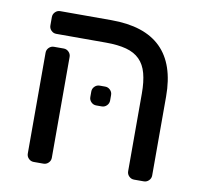

<svg xmlns="http://www.w3.org/2000/svg" viewBox="-68 -644 756 716"><g transform="rotate(10 310.0 -285.5)"><path d="M297 -248Q286 -248 278 -256Q270 -264 270 -275V-296Q270 -307 278 -315Q286 -323 297 -323H318Q329 -323 337 -315Q345 -307 345 -296V-275Q345 -264 337 -256Q329 -248 318 -248ZM457 -321Q457 -366 448.5 -397.5Q440 -429 420.5 -448.5Q401 -468 369.5 -476.5Q338 -485 293 -485H104Q93 -485 85 -493Q77 -501 77 -512V-544Q77 -555 85 -563Q93 -571 104 -571H298Q548 -571 548 -326V-27Q548 -16 540 -8Q532 0 521 0H484Q473 0 465 -8Q457 -16 457 -27ZM168 -27Q168 -16 160 -8Q152 0 141 0H104Q93 0 85 -8Q77 -16 77 -27V-409Q77 -420 85 -428Q93 -436 104 -436H141Q152 -436 160 -428Q168 -420 168 -409Z"/></g></svg>

Font: Rubik
Style: Regular
Weight: 400
Designer: Hubert & Fischer
Foundry: Hubert & Fischer
Version: Version 1.002; ttfautohint (v1.6)